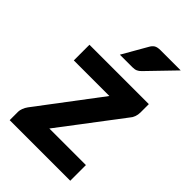

<svg xmlns="http://www.w3.org/2000/svg" viewBox="-220 -818 902 902"><g transform="rotate(45 231.0 -367.0)"><path d="M24.5 0ZM433.5 -459.5Q433.5 -445 428.5 -431.2Q423.5 -417.5 415.5 -409L184 -104H427V0H24.5V-57Q24.5 -65.5 29.2 -78.5Q34 -91.5 42.5 -103L275.5 -411.5H39V-515.5H433.5ZM427.5 -733.5 301 -602.5Q291 -592 281.2 -587.8Q271.5 -583.5 256 -583.5H173L243 -705.5Q250.5 -719.5 261.2 -726.5Q272 -733.5 294 -733.5Z"/></g></svg>

Font: Lato Heavy
Style: Regular
Weight: 800
Designer: Lukasz Dziedzic
Foundry: tyPoland Lukasz Dziedzic
Version: Version 2.007; 2014-02-27